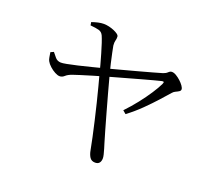

<svg xmlns="http://www.w3.org/2000/svg" viewBox="-130 -924 1260 1132"><g transform="rotate(20 500.0 -358.0)"><path d="M267.3 -716.4 264.1 -736Q283.4 -742.7 302.3 -747.1Q321.1 -751.5 337.9 -751.5Q354.4 -751.5 371.6 -747.5Q388.8 -743.5 403.9 -737Q419 -730.6 428.9 -723.1Q438.8 -715.5 438.8 -707.8Q439.6 -694.4 436 -682.8Q432.4 -671.3 434.2 -650.8Q436.8 -637.1 442.5 -608.8Q448.3 -580.6 456 -547.3Q463.6 -513.9 471.2 -486Q484.2 -435.9 500.2 -378.7Q516.1 -321.4 531.5 -266.2Q546.9 -210.9 560.1 -165.4Q573.3 -119.8 581.3 -93.2Q586 -77.6 591.4 -60.3Q596.7 -42.9 600.2 -28.1Q603.7 -13.4 603.7 -5.1Q603.7 13.2 595.3 24Q586.9 34.9 568.9 34.9Q545.9 34.9 534.6 17.9Q523.4 0.8 518.8 -25.8Q512.9 -58.1 503.2 -102.8Q493.6 -147.5 481.9 -198.2Q470.1 -248.9 457.7 -299.8Q445.2 -350.7 433.5 -395.2Q421.9 -439.6 413.2 -471.5Q409.2 -489.1 401.1 -518.4Q393 -547.8 383.6 -580.4Q374.2 -613.1 364.9 -641.1Q355.6 -669 349.2 -683.2Q340 -703 321.1 -708.1Q302.2 -713.3 267.3 -716.4ZM117.9 -495.6Q128.4 -481.6 141.9 -466.3Q155.3 -451.1 176.2 -450.3Q186.1 -449.5 212.7 -454.6Q239.4 -459.7 276.8 -468.3Q314.2 -476.9 355.9 -487.7Q397.6 -498.5 436.9 -508.3Q469.9 -517.1 518 -529.9Q566.1 -542.7 616 -556.2Q665.9 -569.8 706.4 -581Q747 -592.2 764.9 -597.8Q781.5 -603.2 791.6 -613Q801.7 -622.9 812.6 -622.9Q825.1 -622.9 840 -614Q854.9 -605.1 868.9 -592.3Q882.8 -579.5 891.8 -566.6Q900.8 -553.6 900.8 -545.3Q900.8 -536.6 892.3 -531.1Q883.9 -525.5 872.8 -520.7Q861.7 -515.8 854.1 -507Q832.8 -482.6 800.3 -446.5Q767.7 -410.3 727.5 -370.6Q687.2 -330.9 639.9 -295.2L619.8 -312.3Q656.1 -350.3 688.5 -391.5Q720.9 -432.7 745.9 -471Q770.9 -509.3 783.8 -536.5Q789.4 -548.8 786.2 -551.1Q783 -553.3 773.6 -551.3Q757.8 -547.5 728.6 -539.8Q699.3 -532.1 661.8 -521.6Q624.2 -511.2 584.7 -500Q545.2 -488.8 508.9 -478.8Q472.6 -468.8 446.2 -461.2Q415 -452.4 378.1 -441.2Q341.2 -430 310.3 -420.5Q279.4 -411 267.3 -406.4Q240.4 -397.1 227.1 -384.7Q213.8 -372.3 197.9 -372.3Q185.2 -372.3 167.5 -381.8Q149.8 -391.3 134 -405.7Q118.1 -420.1 110.3 -434.7Q106.1 -442.4 103.7 -455.8Q101.2 -469.2 98.6 -487Z"/></g></svg>

Font: Noto Serif TC
Style: Regular
Weight: 200
Designer: Ryoko NISHIZUKA 西塚涼子 (kana & ideographs); Frank Grießhammer (Latin, Greek & Cyrillic); Wenlong ZHANG 张文龙 (bopomofo); San
Foundry: Adobe
Version: Version 2.001;hotconv 1.1.0;makeotfexe 2.6.0